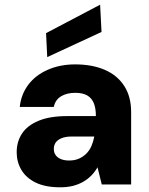

<svg xmlns="http://www.w3.org/2000/svg" viewBox="-20 -785 636 817"><path d="M236 12Q173 12 132 -8Q91 -28 71 -62Q51 -96 51 -137Q51 -182 73.5 -216.5Q96 -251 144 -271Q192 -291 266 -291H388Q388 -325 379 -346.5Q370 -368 351 -379Q332 -390 300 -390Q264 -390 239.5 -375Q215 -360 209 -330H64Q70 -384 100.5 -424.5Q131 -465 183 -488Q235 -511 300 -511Q372 -511 425.5 -488Q479 -465 508.5 -419.5Q538 -374 538 -308V0H413L395 -73Q384 -54 369 -38.5Q354 -23 334 -11.5Q314 0 290 6Q266 12 236 12ZM274 -102Q298 -102 316 -110Q334 -118 347.5 -131.5Q361 -145 369 -163.5Q377 -182 381 -203V-204H284Q259 -204 242 -197Q225 -190 217 -178.5Q209 -167 209 -151Q209 -135 217.5 -124Q226 -113 240.5 -107.5Q255 -102 274 -102ZM181 -542 176 -644 406 -765 412 -649Z"/></svg>

Font: DM Sans 20pt Black
Style: Regular
Weight: 900
Version: Version 4.004;gftools[0.9.30]